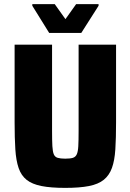

<svg xmlns="http://www.w3.org/2000/svg" viewBox="-20 -905 634 933"><path d="M297 8Q227 8 181.5 -1Q136 -10 109.5 -31Q83 -52 70.5 -88.5Q58 -125 54.5 -179.5Q51 -234 51 -310V-688H233V-269Q233 -222 234.5 -195Q236 -168 241.5 -155Q247 -142 260.5 -138Q274 -134 297 -134Q321 -134 334 -138Q347 -142 353 -155Q359 -168 360.5 -195Q362 -222 362 -269V-688H544V-310Q544 -234 540.5 -179.5Q537 -125 524 -89Q511 -53 484.5 -31.5Q458 -10 412.5 -1Q367 8 297 8ZM219 -745 137 -877V-885H246L298 -812L350 -885H459V-877L375 -745Z"/></svg>

Font: Saira SemiCondensed ExtraBold
Style: Regular
Weight: 800
Width: 4
Designer: Hector Gatti with collaboration of the Omnibus-Type team
Foundry: Omnibus-Type
Version: Version 1.101